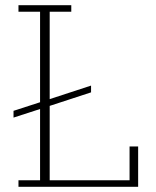

<svg xmlns="http://www.w3.org/2000/svg" viewBox="-20 -718 598 738"><path d="M51 -25H134V-299L32 -266V-292L134 -325V-673H51V-698H254V-673H171V-337L330 -389V-363L171 -311V-25H478V-155H511V0H51Z"/></svg>

Font: IBM Plex Serif ExtraLight
Style: Regular
Weight: 200
Designer: Mike Abbink, Paul van der Laan, Pieter van Rosmalen
Foundry: Bold Monday
Version: Version 2.5